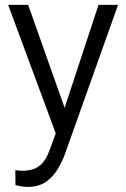

<svg xmlns="http://www.w3.org/2000/svg" viewBox="-20 -548 514 782"><path d="M94.7 -528.3 243.2 -108.9 381.3 -528.3H460.9L243.2 83Q233.9 107.9 216.6 138.4Q199.2 168.9 169.2 191.2Q139.2 213.4 90.8 213.4Q80.6 213.4 65.2 210.7Q49.8 208 43 206.1L42.5 145Q47.9 146 57.1 146.7Q66.4 147.5 69.8 147.5Q116.7 147.5 142.3 126.2Q168 105 184.6 56.6L207 -4.9L13.2 -528.3Z"/></svg>

Font: Vazirmatn FD Light
Style: Regular
Weight: 300
Designer: Saber Rastikerdar
Foundry: Saber Rastikerdar
Version: Version 33.003